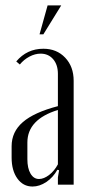

<svg xmlns="http://www.w3.org/2000/svg" viewBox="-20 -682 320 709"><path d="M140.1 -555.2H126L155.8 -662.1H206.1ZM22.9 -100.1V-142.1Q22.9 -195.3 64.5 -231.2Q106 -267.1 193.8 -290V-409.2Q193.8 -442.9 176.3 -463.4Q158.7 -483.9 129.9 -483.9Q109.4 -483.9 88.6 -472.9Q67.9 -461.9 53.2 -443.8L40 -455.1Q79.6 -502 140.1 -502Q189.5 -502 220.7 -469Q252 -436 252 -383.8V0H193.8V-26.9L198.2 -53.2L191.9 -55.2Q176.3 -26.9 151.1 -10Q126 6.8 100.1 6.8Q65.4 6.8 44.2 -22.7Q22.9 -52.2 22.9 -100.1ZM124 -21Q142.1 -21 161.6 -36.1Q181.2 -51.3 193.8 -75.2V-275.9Q81.1 -241.2 81.1 -155.8V-94.2Q81.1 -60.5 92.8 -40.8Q104.5 -21 124 -21Z"/></svg>

Font: Moniqa Narrow Heading
Style: Regular
Weight: 400
Width: 4
Designer: Rajesh Rajput
Foundry: Rajesh Rajput
Version: Version 1.000